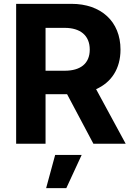

<svg xmlns="http://www.w3.org/2000/svg" viewBox="-20 -748 695 999"><path d="M64 0H217V-258H329L466 0H634L480 -284C559 -319 607 -390 607 -490C607 -637 505 -728 352 -728H64ZM217 -380V-603H317C397 -603 447 -564 447 -490C447 -416 397 -380 317 -380ZM220 231H325L405 58H267Z"/></svg>

Font: Wafeq
Style: Bold
Weight: 700
Designer: Rasmus Andersson & Azza Alameddine
Foundry: Google & TypeTogether
Version: Version 3.000;FEAKit 1.0